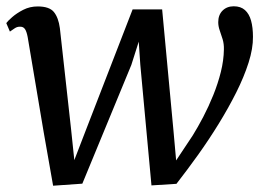

<svg xmlns="http://www.w3.org/2000/svg" viewBox="-20 -581 838 611"><path d="M149 10 119 -160.5 68 -463.5Q64.5 -481.5 59.2 -488.8Q54 -496 45 -496Q35 -496.5 27.2 -491.2Q19.5 -486 11.5 -480.5L0 -507.5Q4.5 -514 18.8 -526.5Q33 -539 54 -549.8Q75 -560.5 100 -560.5Q137 -560.5 151.5 -542.8Q166 -525 170.5 -491.5L206 -171.5L216.5 -71.5L256 -174L402 -551H496L532 -165.5L540.5 -70.5L593 -149.5Q609.5 -176 626.8 -209Q644 -242 658.8 -278.5Q673.5 -315 682.8 -352Q692 -389 692.5 -423.5Q693 -441 688.5 -456Q684 -471 679.2 -484.2Q674.5 -497.5 674.5 -510.5Q674.5 -533.5 688.2 -547.2Q702 -561 724 -561Q746 -561 759.5 -549Q773 -537 779 -515.2Q785 -493.5 785 -464Q785.5 -427 771 -381.5Q756.5 -336 731.8 -286.8Q707 -237.5 675.8 -186.8Q644.5 -136 609.8 -87.5Q575 -39 541.5 4L462 9L426.5 -375L421.5 -448.5L398 -374.5L242 3.5Z"/></svg>

Font: Merriweather 36pt
Style: Italic
Weight: 400
Italic angle: -7.8°
Version: Version 2.101